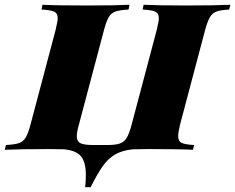

<svg xmlns="http://www.w3.org/2000/svg" viewBox="-69 -628 986 805"><path d="M897 -608 892 -588Q857 -586 839.5 -580Q822 -574 811.5 -556.5Q801 -539 791 -502L686 -106Q678 -72 678 -58Q678 -36 692.5 -29Q707 -22 745 -20L740 0Q682 -3 553 -3Q514 -3 489 -2Q444 2 414 19.5Q384 37 361.5 69Q339 101 311 157H288Q291 129 291 106Q291 53 271 28Q251 3 200 -2Q177 -3 140 -3Q13 -3 -49 0L-44 -20Q-7 -22 10.5 -28Q28 -34 38.5 -51Q49 -68 59 -106L164 -502Q173 -540 173 -551Q173 -572 158.5 -579Q144 -586 105 -588L109 -608Q169 -605 297 -605Q413 -605 474 -608L470 -588Q434 -586 416 -580Q398 -574 387.5 -557Q377 -540 367 -502L262 -106Q253 -75 253 -57Q253 -35 268.5 -27.5Q284 -20 321 -20H380Q416 -20 434 -26.5Q452 -33 462.5 -50.5Q473 -68 483 -106L588 -502Q597 -540 597 -551Q597 -572 582.5 -579Q568 -586 529 -588L533 -608Q595 -605 710 -605Q835 -605 897 -608Z"/></svg>

Font: Playfair Display SC Black
Style: Italic
Weight: 900
Italic angle: -14°
Designer: Claus Eggers Sørensen
Foundry: Claus Eggers Sørensen
Version: Version 1.200; ttfautohint (v1.6)